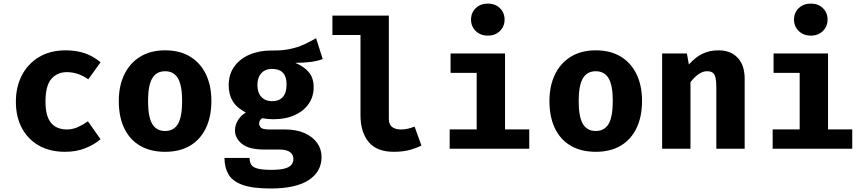

<svg xmlns="http://www.w3.org/2000/svg" viewBox="-20 -829 4840 1070"><path d="M351.5 -107.5Q384 -107.5 412.8 -120.2Q441.5 -133 470 -153L540.5 -53Q505.5 -23 455.2 -3Q405 17 343 17Q257.5 17 196 -18.2Q134.5 -53.5 101.5 -116.2Q68.5 -179 68.5 -262Q68.5 -345 102.2 -409.8Q136 -474.5 198.2 -511.5Q260.5 -548.5 346 -548.5Q406.5 -548.5 453.8 -531.8Q501 -515 540.5 -482L472 -387Q445 -406 415 -416.5Q385 -427 352.5 -427Q299 -427 266.2 -389.2Q233.5 -351.5 233.5 -262Q233.5 -203.5 249 -169.8Q264.5 -136 291.2 -121.8Q318 -107.5 351.5 -107.5Z M900 -548.5Q982 -548.5 1039.5 -513.5Q1097 -478.5 1127.5 -415.2Q1158 -352 1158 -267Q1158 -178.5 1127.2 -114.8Q1096.5 -51 1039 -17Q981.5 17 900 17Q819 17 761.2 -16.5Q703.5 -50 672.8 -113.5Q642 -177 642 -266Q642 -350.5 672.8 -414Q703.5 -477.5 761.2 -513Q819 -548.5 900 -548.5ZM900 -432Q851.5 -432 828.2 -392.2Q805 -352.5 805 -266Q805 -178 828.2 -138.5Q851.5 -99 900 -99Q948.5 -99 971.8 -138.5Q995 -178 995 -267Q995 -353 971.8 -392.5Q948.5 -432 900 -432Z M1741.5 -616 1778.5 -500Q1750.5 -489 1713 -484Q1675.5 -479 1625.5 -479Q1675.5 -457.5 1701.8 -425.8Q1728 -394 1728 -342.5Q1728 -291 1700.5 -250.8Q1673 -210.5 1622.5 -187.5Q1572 -164.5 1503 -164.5Q1486 -164.5 1471 -166Q1456 -167.5 1441.5 -170.5Q1433 -166 1428.5 -157.5Q1424 -149 1424 -140Q1424 -127.5 1434.2 -117.5Q1444.5 -107.5 1482.5 -107.5H1569.5Q1631.5 -107.5 1676.8 -87.5Q1722 -67.5 1747 -33Q1772 1.5 1772 46Q1772 127.5 1700.5 174.5Q1629 221.5 1488 221.5Q1386 221.5 1330.2 200.8Q1274.5 180 1252.8 141.8Q1231 103.5 1231 51H1371Q1371 74 1380.2 88.8Q1389.5 103.5 1415.8 110.5Q1442 117.5 1492 117.5Q1542.5 117.5 1569 109.5Q1595.5 101.5 1605.2 87.8Q1615 74 1615 57Q1615 33.5 1596.5 19Q1578 4.5 1538 4.5H1453.5Q1367.5 4.5 1328.5 -27.2Q1289.5 -59 1289.5 -101.5Q1289.5 -131 1305.2 -157.5Q1321 -184 1349.5 -202Q1298.5 -229 1276.5 -265.8Q1254.5 -302.5 1254.5 -354Q1254.5 -414 1285 -457.2Q1315.5 -500.5 1369.2 -524Q1423 -547.5 1492 -547.5Q1551.5 -546.5 1595.5 -555.8Q1639.5 -565 1674.5 -581.2Q1709.5 -597.5 1741.5 -616ZM1496 -445Q1458.5 -445 1436.5 -421.2Q1414.5 -397.5 1414.5 -356Q1414.5 -312 1437 -288.5Q1459.5 -265 1496 -265Q1535.5 -265 1556.2 -288.5Q1577 -312 1577 -358Q1577 -402.5 1556.5 -423.8Q1536 -445 1496 -445Z M2147 -742V-167Q2147 -135 2165.2 -121.2Q2183.5 -107.5 2215.5 -107.5Q2236 -107.5 2255 -112.2Q2274 -117 2290.5 -123.5L2328.5 -18Q2301.5 -4 2263.5 6.5Q2225.5 17 2175 17Q2079 17 2034 -38.2Q1989 -93.5 1989 -186.5V-634H1832.5V-742Z M2794.5 -531V-108H2929.5V0H2486V-108H2636.5V-423H2491V-531ZM2699 -809Q2740 -809 2766 -783.5Q2792 -758 2792 -720Q2792 -682 2766 -656.2Q2740 -630.5 2699 -630.5Q2657.5 -630.5 2631.2 -656.2Q2605 -682 2605 -720Q2605 -758 2631.2 -783.5Q2657.5 -809 2699 -809Z M3300 -548.5Q3382 -548.5 3439.5 -513.5Q3497 -478.5 3527.5 -415.2Q3558 -352 3558 -267Q3558 -178.5 3527.2 -114.8Q3496.5 -51 3439 -17Q3381.5 17 3300 17Q3219 17 3161.2 -16.5Q3103.5 -50 3072.8 -113.5Q3042 -177 3042 -266Q3042 -350.5 3072.8 -414Q3103.5 -477.5 3161.2 -513Q3219 -548.5 3300 -548.5ZM3300 -432Q3251.5 -432 3228.2 -392.2Q3205 -352.5 3205 -266Q3205 -178 3228.2 -138.5Q3251.5 -99 3300 -99Q3348.5 -99 3371.8 -138.5Q3395 -178 3395 -267Q3395 -353 3371.8 -392.5Q3348.5 -432 3300 -432Z M3670 0V-531H3808L3819 -469.5Q3854.5 -509.5 3894 -529Q3933.5 -548.5 3984 -548.5Q4052 -548.5 4091 -507Q4130 -465.5 4130 -390V0H3972V-344.5Q3972 -377 3967.5 -396.2Q3963 -415.5 3951.8 -423.8Q3940.5 -432 3921 -432Q3904.5 -432 3888.8 -424.8Q3873 -417.5 3858 -404Q3843 -390.5 3828 -371.5V0Z M4594.5 -531V-108H4729.5V0H4286V-108H4436.5V-423H4291V-531ZM4499 -809Q4540 -809 4566 -783.5Q4592 -758 4592 -720Q4592 -682 4566 -656.2Q4540 -630.5 4499 -630.5Q4457.5 -630.5 4431.2 -656.2Q4405 -682 4405 -720Q4405 -758 4431.2 -783.5Q4457.5 -809 4499 -809Z"/></svg>

Font: Fira Code Light
Style: Bold
Weight: 700
Monospace: yes
Version: Version 5.002